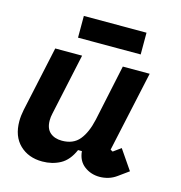

<svg xmlns="http://www.w3.org/2000/svg" viewBox="-103 -764 818 870"><g transform="rotate(15 306.0 -329.0)"><path d="M223 -496 161 -208Q157 -191 157 -175Q157 -137 178 -118.5Q199 -100 234 -100Q287 -100 315.5 -134.5Q344 -169 358 -232L414 -496H540L458 -118L469 -112L505 -138L568 -46L521 -12Q502 2 481.5 8Q461 14 441 14Q400 14 369 -9.5Q338 -33 334 -78H316Q294 -27 256.5 -6.5Q219 14 172 14Q107 14 66 -25.5Q25 -65 25 -136Q25 -161 31 -190L97 -496ZM478 -570H184V-672H478Z"/></g></svg>

Font: Space Mono
Style: Bold Italic
Weight: 700
Italic angle: -12°
Monospace: yes
Designer: Colophon Foundry / Benjamin Critton
Foundry: Colophon Foundry
Version: Version 1.000;PS 1.000;hotconv 1.0.81;makeotf.lib2.5.63406